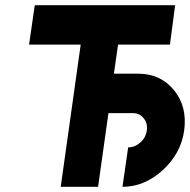

<svg xmlns="http://www.w3.org/2000/svg" viewBox="-20 -720 732 740"><path d="M114 -700 92 -548H291L214 0H358L398 -284H492Q518 -284 533 -265Q550 -245 546 -218Q542 -189 521 -171Q500 -152 474 -152L452 0Q537 0 607 -64Q678 -129 690 -218Q702 -309 651 -372Q599 -436 513 -436H419L435 -548H635L655 -700Z"/></svg>

Font: Unageo
Style: ExtraBold-Italic
Weight: 800
Designer: Richard Sepsi
Foundry: Richard Sepsi
Version: Version 2.000